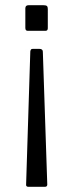

<svg xmlns="http://www.w3.org/2000/svg" viewBox="-20 -550 279 735"><path d="M154 -432H86Q77 -432 77 -443V-518Q77 -530 89 -530H147Q156 -530 159.5 -527Q163 -524 163 -516V-442Q163 -432 154 -432ZM153 165H87Q84 165 81.5 162.5Q79 160 80 155L96 -353Q97 -359 99 -361Q101 -363 107 -363H130Q144 -363 144 -352L161 157Q161 160 159 162.5Q157 165 153 165Z"/></svg>

Font: Libre Franklin Light
Style: Regular
Weight: 300
Designer: Pablo Impallari, Rodrigo Fuenzalida
Foundry: Impallari Type
Version: Version 1.002; ttfautohint (v1.5)